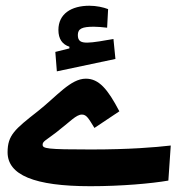

<svg xmlns="http://www.w3.org/2000/svg" viewBox="-20 -642 626 666"><path d="M293.5 3.9C401.4 3.9 504.9 -5.4 564 -15.6L572.3 -137.2C517.1 -130.9 429.7 -123.5 295.4 -123.5C141.1 -123.5 127.4 -126.5 127.9 -140.6C127.9 -151.9 140.6 -156.2 174.8 -182.6C224.1 -220.7 244.1 -244.6 264.2 -244.6C280.8 -244.6 288.1 -229.5 307.6 -198.2L394 -255.9C353.5 -333.5 322.8 -369.1 277.8 -369.1C224.6 -369.1 177.2 -308.1 110.8 -255.9C31.7 -193.8 6.3 -173.3 6.3 -113.8C6.3 -35.2 98.6 3.9 293.5 3.9ZM177.2 -394.5 380.4 -437.5 373.5 -506.8C344.2 -501.5 302.7 -494.1 282.7 -494.1C260.7 -494.1 250 -499.5 250 -520.5C250 -543 265.6 -549.3 305.7 -549.3C316.9 -549.3 336.4 -547.9 351.6 -545.9L355 -610.4C338.9 -616.7 314.5 -622.1 290 -622.1C227.1 -622.1 182.6 -593.8 182.6 -538.1C182.6 -506.8 196.3 -487.8 220.7 -480V-474.1L171.9 -461.9Z"/></svg>

Font: Cascadia Mono SemiBold
Style: Regular
Weight: 600
Monospace: yes
Designer: Aaron Bell
Foundry: Saja Typeworks
Version: Version 2404.023